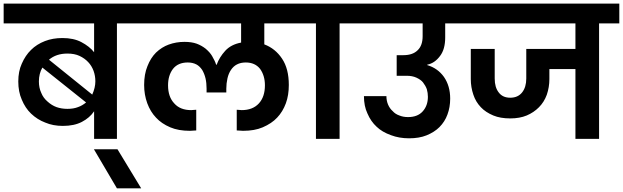

<svg xmlns="http://www.w3.org/2000/svg" viewBox="-41 -760 3410 1051"><path d="M474.1 -150.9Q450.2 -115.2 407.2 -92.8Q365.2 -70.8 303.2 -70.8Q249.5 -70.8 207 -88.9Q163.1 -105.5 128.9 -138.2Q97.2 -168.5 78.1 -214.8Q59.1 -257.8 59.1 -314Q59.1 -369.6 78.1 -411.1Q97.7 -456.5 128.9 -486.8Q159.7 -517.6 205.1 -535.2Q247.6 -551.8 300.8 -551.8Q361.8 -551.8 403.8 -529.8Q449.2 -505.9 474.1 -474.1V-631.8H-21V-740.2H709V-631.8H599.1V0H474.1ZM171.9 -314Q171.9 -279.3 185.1 -251Q195.8 -224.1 219.2 -204.1Q241.7 -183.6 268.1 -173.8Q295.4 -164.1 328.1 -164.1Q361.8 -164.1 386.2 -173.8Q409.7 -182.1 430.2 -199.2L190.9 -390.1Q171.9 -356.9 171.9 -314ZM227.1 -433.1 463.9 -242.2Q481 -280.3 481 -314.9Q481 -344.7 471.2 -372.1Q460.9 -399.9 441.9 -419.9Q422.4 -440.9 394 -454.1Q366.7 -466.8 328.1 -466.8Q266.6 -466.8 227.1 -433.1Z M731.9 271H599.1L473.1 57.1H602.1Z M1289.1 -43.9Q1278.8 -43.9 1273.9 -44.9Q1261.7 -44.9 1254.9 -45.9V-159.2Q1259.8 -158.2 1270 -158.2Q1274.9 -157.2 1281.7 -157.2Q1342.3 -157.2 1376 -193.8Q1409.2 -230 1409.2 -293Q1409.2 -345.7 1382.8 -382.8Q1355 -418 1304.2 -418Q1276.4 -418 1255.9 -407.2Q1236.8 -397.5 1223.1 -377Q1210 -357.4 1204.1 -331.1Q1197.8 -303.2 1197.8 -274.9V-253.9H1089.8V-274.9Q1089.8 -305.7 1084 -331.1Q1078.1 -356 1065.9 -377Q1051.8 -397.9 1034.2 -407.2Q1013.7 -418 986.8 -418Q933.6 -418 905.8 -382.8Q878.9 -347.2 878.9 -293Q878.9 -229.5 913.1 -193.8Q945.3 -157.2 1005.9 -157.2Q1013.2 -157.2 1018.1 -158.2Q1028.3 -158.2 1033.2 -159.2V-45.9Q1026.4 -44.9 1015.1 -44.9Q1009.3 -43.9 999 -43.9Q935.5 -43.9 891.1 -63Q842.8 -83.5 813 -116.2Q782.2 -148.4 765.1 -194.8Q748 -241.7 748 -294.9Q748 -354 766.1 -397.9Q783.7 -442.9 813 -472.2Q844.7 -502.4 882.8 -516.1Q923.3 -530.8 968.8 -530.8Q1007.8 -530.8 1035.2 -521Q1062 -511.2 1085 -493.2Q1108.9 -472.7 1120.1 -453.1Q1136.2 -425.8 1142.1 -405.8H1145Q1160.2 -447.3 1191.9 -481.9Q1223.6 -516.6 1278.8 -526.9V-631.8H668V-740.2H1619.1V-631.8H1405.8V-517.1Q1465.8 -494.6 1502.9 -439Q1540 -383.8 1540 -294.9Q1540 -238.8 1523.9 -194.8Q1506.8 -148.4 1476.1 -116.2Q1446.8 -84.5 1397 -63Q1352.5 -43.9 1289.1 -43.9Z M1577.6 -740.2H1928.7V-631.8H1817.9V0H1688.5V-631.8H1577.6Z M2497.1 -631.8H2396V-555.2Q2396 -490.7 2368.2 -454.1Q2338.9 -414.1 2297.4 -405.8V-403.8Q2355 -386.7 2389.2 -338.9Q2423.3 -289.6 2423.3 -220.2Q2423.3 -172.9 2408.2 -132.8Q2394 -93.8 2364.3 -64Q2336.9 -36.6 2293.5 -19Q2253.4 -2.9 2198.2 -2.9Q2144.5 -2.9 2099.1 -20Q2050.3 -37.6 2021 -65.9Q1988.8 -95.2 1970.2 -139.2Q1951.2 -179.2 1951.2 -233.9H2074.2Q2074.2 -209 2083 -188Q2092.3 -166 2108.4 -151.9Q2123 -135.3 2145 -127.9Q2166 -119.1 2192.4 -119.1Q2244.6 -119.1 2272.5 -149.9Q2301.3 -181.6 2301.3 -230Q2301.3 -251 2295.4 -272Q2288.1 -291.5 2274.4 -309.1Q2262.7 -323.7 2238.3 -335Q2215.8 -345.2 2185.1 -345.2H2130.4V-458H2167Q2218.3 -458 2245.1 -484.9Q2272.5 -510.7 2272.5 -562V-631.8H1886.2V-740.2H2497.1Z M3349.1 -631.8H3238.3V0H3108.9V-381.8H2966.3V-327.1Q2966.3 -282.7 2952.1 -241.2Q2937.5 -201.2 2909.2 -172.9Q2881.3 -144.5 2842.3 -127.9Q2803.7 -111.8 2752 -111.8Q2697.8 -111.8 2659.2 -127.9Q2617.2 -145.5 2591.3 -172.9Q2563 -202.6 2550.3 -241.2Q2536.1 -282.7 2536.1 -327.1V-492.2H2667V-330.1Q2667 -281.7 2689 -253.9Q2710.4 -225.1 2752 -225.1Q2793.9 -225.1 2816.9 -253.9Q2839.8 -282.7 2839.8 -330.1V-492.2H3108.9V-631.8H2455.1V-740.2H3349.1Z"/></svg>

Font: PoppinsZ SemiBold
Style: Regular
Weight: 600
Designer: Ninad Kale (Devanagari), Jonny Pinhorn (Latin)
Foundry: Indian Type Foundry
Version: Version 3.002;FEAKit 1.0